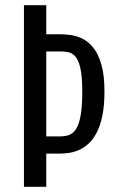

<svg xmlns="http://www.w3.org/2000/svg" viewBox="-20 -720 490 740"><path d="M210.9 -588Q229.2 -588 251.9 -585Q274.6 -582 297.5 -571Q320.4 -560 339.6 -536.2Q358.9 -512.5 370.7 -471.5Q382.6 -430.5 382.6 -367Q382.6 -312 374.2 -272.5Q365.9 -233 351.6 -206.8Q337.3 -180.5 319.5 -164.8Q301.6 -149 282.3 -141Q262.9 -133 244.6 -130.5Q226.2 -128 210.9 -128H158.3V0H72.3V-700H158.3V-588ZM211.3 -194.3Q225.1 -194.3 238 -197.2Q250.9 -200.1 261.6 -209.3Q272.3 -218.4 280.3 -237.1Q288.4 -255.9 292.7 -287.6Q297 -319.3 297 -367Q297 -411.7 292.7 -440.7Q288.4 -469.6 280.3 -486.2Q272.3 -502.9 261.6 -510.4Q250.9 -517.9 238 -519.8Q225.1 -521.7 211.3 -521.7H158.3V-194.3Z"/></svg>

Font: League Mono Thin Condensed
Style: Regular
Weight: 100
Width: 1
Designer: Tyler Finck
Foundry: The League of Moveable Type / Tyler Finck
Version: Version 2.300;RELEASE